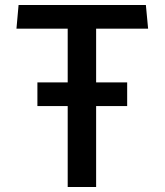

<svg xmlns="http://www.w3.org/2000/svg" viewBox="-20 -750 660 770"><path d="M130 -324.5H251.5V0H365.5V-324.5H490V-419.5H365.5V-635H574L565 -730H54.5L46 -635H251.5V-419.5H130Z"/></svg>

Font: Monaspace Krypton Medium
Style: Regular
Weight: 500
Designer: Riley Cran & the Lettermatic Team
Foundry: Lettermatic
Version: Version 1.101 (Monaspace Krypton)